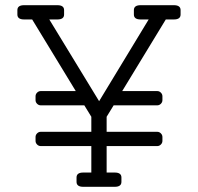

<svg xmlns="http://www.w3.org/2000/svg" viewBox="-20 -720 763 740"><path d="M650 -700Q676 -700 676 -681V-664Q676 -645 650 -645H619L451 -369H586Q594 -369 600 -363Q606 -357 606 -349V-334Q606 -326 600 -320Q594 -314 586 -314H418L391 -270V-212H586Q594 -212 600 -206Q606 -200 606 -192V-177Q606 -169 600 -163Q594 -157 586 -157H391V-55H422Q448 -55 448 -36V-19Q448 0 422 0H301Q275 0 275 -19V-36Q275 -55 301 -55H332V-157H137Q129 -157 123 -163Q117 -169 117 -177V-192Q117 -200 123 -206Q129 -212 137 -212H332V-270L305 -314H137Q129 -314 123 -320Q117 -326 117 -334V-349Q117 -357 123 -363Q129 -369 137 -369H272L104 -645H73Q47 -645 47 -664V-681Q47 -700 73 -700H201Q227 -700 227 -681V-664Q227 -645 201 -645H170L362 -330L553 -645H522Q496 -645 496 -664V-681Q496 -700 522 -700Z"/></svg>

Font: Solway Light
Style: Regular
Weight: 300
Designer: Mariya V. Pigoulevskaya
Foundry: The Northern Block Ltd.
Version: Version 1.000;hotconv 1.0.109;makeotfexe 2.5.65596